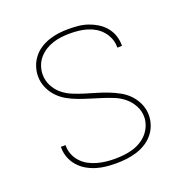

<svg xmlns="http://www.w3.org/2000/svg" viewBox="-104 -633 708 735"><g transform="rotate(-20 250.0 -265.0)"><path d="M249 8Q228 8 207.5 6Q187 4 167.5 -2Q148 -8 130 -18.5Q112 -29 98.5 -44.5Q85 -60 77.5 -79.5Q70 -99 70 -120Q70 -121 70 -122Q70 -123 70 -124H89Q89 -123 89 -122Q89 -121 89 -121Q89 -102 96 -85Q103 -68 115.5 -54.5Q128 -41 144 -32.5Q160 -24 177.5 -19Q195 -14 213 -12Q231 -10 249 -10Q267 -10 285.5 -12Q304 -14 321.5 -19Q339 -24 355 -33.5Q371 -43 383 -56.5Q395 -70 402 -87.5Q409 -105 409 -123Q409 -147 397.5 -168.5Q386 -190 368 -205Q350 -220 328 -229Q306 -238 284 -245Q262 -252 239 -259Q216 -266 194 -274Q172 -282 151.5 -293.5Q131 -305 115 -322Q99 -339 89.5 -361Q80 -383 80 -407Q80 -427 86.5 -446.5Q93 -466 105.5 -482Q118 -498 135 -509Q152 -520 171.5 -526.5Q191 -533 211 -535.5Q231 -538 251 -538Q271 -538 291 -536Q311 -534 330 -527.5Q349 -521 366 -510.5Q383 -500 396 -484.5Q409 -469 415.5 -450Q422 -431 422 -411Q422 -410 422 -409Q422 -408 422 -407H403Q403 -407 403 -408Q403 -409 403 -410Q403 -428 396.5 -444.5Q390 -461 378.5 -474.5Q367 -488 352 -497Q337 -506 320.5 -511Q304 -516 286.5 -518Q269 -520 251 -520Q233 -520 215.5 -518Q198 -516 181 -510.5Q164 -505 149 -495.5Q134 -486 122.5 -472.5Q111 -459 105 -442Q99 -425 99 -407Q99 -383 110 -361.5Q121 -340 139 -325Q157 -310 179 -301Q201 -292 223.5 -285Q246 -278 268.5 -271.5Q291 -265 313 -256.5Q335 -248 356 -236.5Q377 -225 393 -208Q409 -191 418.5 -169Q428 -147 428 -123Q428 -103 421 -83Q414 -63 400.5 -47Q387 -31 369 -20Q351 -9 331 -3Q311 3 290.5 5.5Q270 8 249 8Z"/></g></svg>

Font: iosevka_custom_sans_ss08 Thin
Style: Regular
Weight: 100
Designer: Belleve Invis
Foundry: Belleve Invis
Version: Version 10.3.0; ttfautohint (v1.8.3)